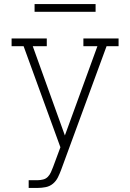

<svg xmlns="http://www.w3.org/2000/svg" viewBox="-20 -924 640 944"><path d="M121 0V-38H165Q178 -38 192 -41.5Q206 -45 215.5 -55Q225 -65 230.5 -77.5Q236 -90 241 -103L277 -200L96 -697H37V-735H210V-697H141L299 -258L459 -697H390V-735H563V-697H504L281 -90Q274 -71 265 -52.5Q256 -34 240.5 -21Q225 -8 205 -4Q185 0 165 0ZM450 -866H150V-904H450Z"/></svg>

Font: Iosevka Slab XLtEx
Style: Regular
Weight: 200
Width: 7
Monospace: yes
Designer: Belleve Invis
Foundry: Belleve Invis
Version: Version 11.1.0; ttfautohint (v1.8.3)